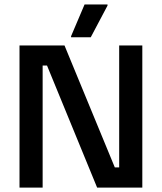

<svg xmlns="http://www.w3.org/2000/svg" viewBox="-20 -858 740 878"><path d="M69.2 0V-650H275L505 -92.5H525V-650H630.8V0H424.2L195 -558.3H175V0ZM305 -687.5V-692.5L366.7 -837.5H471.7V-832.5L395 -687.5Z"/></svg>

Font: Familjen Grotesk GF Medium
Style: Regular
Weight: 500
Designer: Anders Wikstroem, Jonas Baeckman, Matilda Gysing, Kristian Moeller
Foundry: Familjen STHLM AB
Version: Version 2.000; Beta; Release 4; Build 6